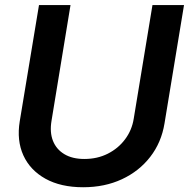

<svg xmlns="http://www.w3.org/2000/svg" viewBox="-20 -748 767 779"><path d="M317.4 11.7Q226.6 11.7 164.3 -22.9Q102.1 -57.6 74.7 -117.9Q47.4 -178.2 60.1 -255.9L138.2 -727.5H266.1L189 -257.8Q181.2 -211.4 194.8 -176.8Q208.5 -142.1 241 -122.6Q273.4 -103 322.3 -103Q375 -103 417.5 -124.5Q460 -146 487.5 -182.9Q515.1 -219.7 522.5 -266.1L598.6 -727.5H726.6L647.5 -247.6Q634.8 -169.9 589.6 -111.6Q544.4 -53.2 474.6 -20.8Q404.8 11.7 317.4 11.7Z"/></svg>

Font: Inter 28pt SemiBold
Style: Italic
Weight: 600
Italic angle: -9.3988°
Designer: Rasmus Andersson
Foundry: rsms
Version: Version 4.001;git-66647c0bb